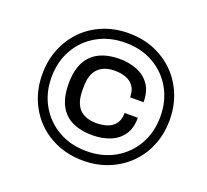

<svg xmlns="http://www.w3.org/2000/svg" viewBox="-122 -848 1088 1008"><g transform="rotate(20 422.0 -343.5)"><path d="M435 12Q358 12 293 -14.5Q228 -41 180.5 -88.5Q133 -136 106.5 -201Q80 -266 80 -343Q80 -420 106.5 -485Q133 -550 180.5 -598Q228 -646 293 -672.5Q358 -699 435 -699Q512 -699 577 -672.5Q642 -646 690 -598Q738 -550 764.5 -485Q791 -420 791 -343Q791 -266 764.5 -201Q738 -136 690 -88.5Q642 -41 577 -14.5Q512 12 435 12ZM434 -130Q372 -130 325 -151.5Q278 -173 252.5 -220.5Q227 -268 227 -343Q227 -418 252.5 -465Q278 -512 325 -534Q372 -556 434 -556Q488 -556 532.5 -538.5Q577 -521 603.5 -483.5Q630 -446 630 -385H555Q555 -423 538.5 -446Q522 -469 494.5 -479Q467 -489 433 -489Q373 -489 340 -456Q307 -423 307 -354V-333Q307 -286 322 -255.5Q337 -225 365.5 -211Q394 -197 433 -197Q468 -197 495.5 -206.5Q523 -216 539.5 -238.5Q556 -261 556 -298H630Q630 -239 604 -202Q578 -165 533.5 -147.5Q489 -130 434 -130ZM435 -41Q524 -41 592.5 -80Q661 -119 700 -187.5Q739 -256 739 -343Q739 -431 700 -499.5Q661 -568 592.5 -607Q524 -646 435 -646Q347 -646 278 -607Q209 -568 170 -499.5Q131 -431 131 -343Q131 -256 170.5 -187.5Q210 -119 278.5 -80Q347 -41 435 -41Z"/></g></svg>

Font: Archivo Expanded Medium
Style: Italic
Weight: 500
Width: 7
Italic angle: -10°
Designer: Hector Gatti
Foundry: Omnibus-Type
Version: Version 2.001